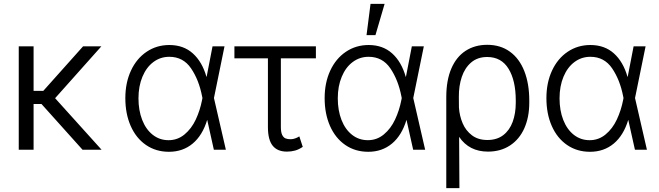

<svg xmlns="http://www.w3.org/2000/svg" viewBox="-20 -768 3383 985"><path d="M152.3 -301.8H202.1L406.2 -530.3H500L262.7 -264.2L501 0H403.3L192.9 -234.4H152.3V0H76.2V-530.3H152.3Z M623 -264.6Q623 -343.8 651.9 -405.8Q680.7 -467.8 732.2 -502.4Q783.7 -537.1 848.6 -537.1Q921.4 -537.1 969.2 -494.1Q1017.1 -451.2 1039.1 -374H1040L1070.3 -530.3H1131.8L1077.6 -265.1L1138.7 0H1077.1L1043 -153.3Q1019 -73.7 968.5 -31.5Q918 10.7 846.7 10.7Q779.8 10.7 729 -24.2Q678.2 -59.1 650.6 -121.6Q623 -184.1 623 -264.6ZM844.7 -48.8Q891.1 -48.8 926.8 -78.4Q962.4 -107.9 984.4 -154.8Q1006.3 -201.7 1016.6 -254.9L1018.6 -265.1L1016.6 -274.4Q1000.5 -357.9 960.2 -417.2Q919.9 -476.6 848.6 -476.6Q802.7 -476.6 766.8 -449.7Q731 -422.9 710.7 -374.3Q690.4 -325.7 690.4 -263.7Q690.4 -201.7 709.5 -152.8Q728.5 -104 763.7 -76.4Q798.8 -48.8 844.7 -48.8Z M1600.6 -468.8H1420.9V-116.2Q1420.9 -89.4 1427.7 -75.7Q1434.6 -62 1445.1 -57.9Q1455.6 -53.7 1470.7 -53.7Q1482.4 -53.7 1494.1 -57.9Q1505.9 -62 1515.6 -68.4L1533.2 -14.6Q1513.2 -1 1493.7 4.4Q1474.1 9.8 1452.1 9.8Q1403.3 9.8 1378.9 -20.5Q1354.5 -50.8 1354.5 -116.2V-468.8H1182.6V-530.3H1600.6Z M1645.5 -264.6Q1645.5 -343.8 1674.3 -405.8Q1703.1 -467.8 1754.6 -502.4Q1806.2 -537.1 1871.1 -537.1Q1943.8 -537.1 1991.7 -494.1Q2039.6 -451.2 2061.5 -374H2062.5L2092.8 -530.3H2154.3L2100.1 -265.1L2161.1 0H2099.6L2065.4 -153.3Q2041.5 -73.7 1991 -31.5Q1940.4 10.7 1869.1 10.7Q1802.2 10.7 1751.5 -24.2Q1700.7 -59.1 1673.1 -121.6Q1645.5 -184.1 1645.5 -264.6ZM1867.2 -48.8Q1913.6 -48.8 1949.2 -78.4Q1984.9 -107.9 2006.8 -154.8Q2028.8 -201.7 2039.1 -254.9L2041 -265.1L2039.1 -274.4Q2022.9 -357.9 1982.7 -417.2Q1942.4 -476.6 1871.1 -476.6Q1825.2 -476.6 1789.3 -449.7Q1753.4 -422.9 1733.2 -374.3Q1712.9 -325.7 1712.9 -263.7Q1712.9 -201.7 1731.9 -152.8Q1751 -104 1786.1 -76.4Q1821.3 -48.8 1867.2 -48.8ZM1880.9 -748H1953.1L1906.2 -587.9H1860.4Z M2479.5 -538.1Q2547.4 -538.1 2595.9 -502.9Q2644.5 -467.8 2669.9 -403.1Q2695.3 -338.4 2695.3 -252V-241.2Q2695.3 -167.5 2670.2 -110.6Q2645 -53.7 2596.9 -22Q2548.8 9.8 2483.4 9.8Q2386.7 9.8 2335.4 -65.9L2336.9 197.3H2269.5V-269.5Q2269.5 -356 2295.4 -416.3Q2321.3 -476.6 2368.7 -507.3Q2416 -538.1 2479.5 -538.1ZM2334.5 -215.8Q2337.4 -173.3 2353.5 -135.5Q2369.6 -97.7 2401.4 -73.7Q2433.1 -49.8 2480.5 -49.8Q2529.3 -49.8 2561.8 -74.7Q2594.2 -99.6 2610.1 -142.8Q2626 -186 2626 -241.2V-252Q2626 -354.5 2589.1 -415Q2552.2 -475.6 2479.5 -475.6Q2430.2 -475.6 2397.5 -447.8Q2364.7 -419.9 2349.1 -373.5Q2333.5 -327.1 2334 -270.5Z M2783.2 -264.6Q2783.2 -343.8 2812 -405.8Q2840.8 -467.8 2892.3 -502.4Q2943.8 -537.1 3008.8 -537.1Q3081.5 -537.1 3129.4 -494.1Q3177.2 -451.2 3199.2 -374H3200.2L3230.5 -530.3H3292L3237.8 -265.1L3298.8 0H3237.3L3203.1 -153.3Q3179.2 -73.7 3128.7 -31.5Q3078.1 10.7 3006.8 10.7Q2939.9 10.7 2889.2 -24.2Q2838.4 -59.1 2810.8 -121.6Q2783.2 -184.1 2783.2 -264.6ZM3004.9 -48.8Q3051.3 -48.8 3086.9 -78.4Q3122.6 -107.9 3144.5 -154.8Q3166.5 -201.7 3176.8 -254.9L3178.7 -265.1L3176.8 -274.4Q3160.6 -357.9 3120.4 -417.2Q3080.1 -476.6 3008.8 -476.6Q2962.9 -476.6 2927 -449.7Q2891.1 -422.9 2870.8 -374.3Q2850.6 -325.7 2850.6 -263.7Q2850.6 -201.7 2869.6 -152.8Q2888.7 -104 2923.8 -76.4Q2959 -48.8 3004.9 -48.8Z"/></svg>

Font: Pretendard GOV Light
Style: Regular
Weight: 300
Designer: Base glyphs from Inter by Rasmus Andersson; Hangeul glyphs from Noto Sans CJK(Source Han Sans) by Jang Soo-young and Kan
Foundry: Kil Hyung-jin
Version: Version 1.309